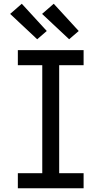

<svg xmlns="http://www.w3.org/2000/svg" viewBox="-20 -1002 540 1022"><path d="M75 0V-80H205V-655H75V-735H425V-655H295V-80H425V0ZM348 -793 204 -928 266 -982 399 -837ZM178 -793 34 -928 96 -982 229 -837Z"/></svg>

Font: Iosevka Custom Medium
Style: Regular
Weight: 500
Monospace: yes
Designer: Belleve Invis
Foundry: Belleve Invis
Version: Version 32.5.0; ttfautohint (v1.8.4)